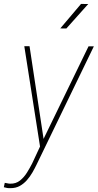

<svg xmlns="http://www.w3.org/2000/svg" viewBox="-61 -770 510 1003"><path d="M169.4 -50.3 401.4 -527.8H429.2L131.3 87.4Q121.1 108.9 108.4 130.9Q95.7 152.8 79.6 171.1Q63.5 189.5 42.7 201.2Q22 212.9 -6.3 212.9Q-15.6 213.4 -24.2 211.9Q-32.7 210.4 -41 208L-36.1 185.1Q-29.8 186 -22.2 187.7Q-14.6 189.5 -8.3 189.5Q22 190.4 43.5 173.1Q64.9 155.8 80.1 131.3Q95.2 106.9 106.9 84ZM93.3 -528.8 168.9 -29.3 172.4 -3.9 150.4 9.8 65.9 -528.8ZM253.9 -621.6 362.3 -749.5 399.9 -749 285.6 -621.1Z"/></svg>

Font: Roboto Condensed Thin
Style: Italic
Weight: 250
Italic angle: -12°
Designer: Christian Robertson
Foundry: Google
Version: Version 3.008; 2023